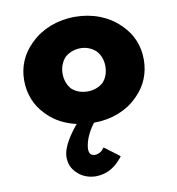

<svg xmlns="http://www.w3.org/2000/svg" viewBox="-90 -616 917 994"><g transform="rotate(-10 368.5 -119.0)"><path d="M54 -256C54 -183 81 -119 128 -72L135 -65C173 -27 222 -1 283 13C253 48 201 117 201 173C201 209 214 235 232 253L239 260C265 286 303 297 334 297C392 297 431 268 452 247L459 240C471 228 478 218 478 218L471 211L399 157L392 164C392 164 391 167 387 171C380 178 365 187 348 187C341 187 332 184 326 179C322 173 318 165 318 155C318 98 357 42 372 22C465 22 546 -10 601 -65L602 -66L609 -73C656 -120 683 -183 683 -256C683 -329 656 -391 609 -438L608 -439L601 -446C545 -502 462 -535 370 -535C276 -535 194 -502 137 -446L136 -445L129 -438C82 -391 54 -329 54 -256ZM256 -256C256 -289 268 -318 287 -339C308 -358 337 -370 369 -370C400 -370 428 -359 450 -339C469 -319 481 -290 481 -256C481 -223 471 -195 451 -173C431 -155 402 -143 369 -143C335 -143 307 -154 286 -173C268 -193 256 -222 256 -256Z"/></g></svg>

Font: Hussar Woodtype
Style: Blk
Weight: 900
Foundry: Cannot Into Space Fonts
Version: Version 1.07